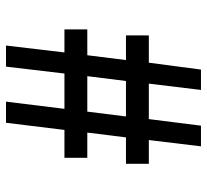

<svg xmlns="http://www.w3.org/2000/svg" viewBox="-45 -645 690 640"><g transform="rotate(90 300.0 -325.0)"><path d="M233.9 -271H352.1L368.2 -399.9H250ZM78.1 -194.8V-271H164.1L180.2 -399.9H98.1V-476.1H189L211.9 -649.9H279.8L258.8 -476.1H377L398.9 -649.9H467.8L446.8 -476.1H525.9V-399.9H438L421.9 -271H505.9V-194.8H413.1L389.2 0H318.8L342.8 -194.8H225.1L202.1 0H131.8L154.8 -194.8Z"/></g></svg>

Font: SourceCodePro-Semibold
Style: Regular
Weight: 600
Monospace: yes
Designer: Paul D. Hunt
Foundry: Adobe Systems Incorporated
Version: Version 1.009;PS 1.000;hotconv 1.0.70;makeotf.lib2.5.5900